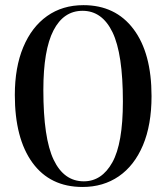

<svg xmlns="http://www.w3.org/2000/svg" viewBox="-20 -732 662 764"><path d="M312 -711.5Q439.5 -711.5 511.2 -616.2Q583 -521 583 -349.5Q583 -235 548.8 -154Q514.5 -73 452.8 -30.5Q391 12 308.5 12Q179.5 12 109.2 -84.5Q39 -181 39 -354Q39 -464 72.5 -544.2Q106 -624.5 167.2 -668Q228.5 -711.5 312 -711.5ZM469 -328Q469 -518 427.8 -603.5Q386.5 -689 308.5 -689Q233 -689 192.8 -611Q152.5 -533 152.5 -374Q152.5 -182 193.5 -96.2Q234.5 -10.5 313.5 -10.5Q385 -10.5 427 -85.8Q469 -161 469 -328Z"/></svg>

Font: Fraunces 72pt S000
Style: Regular
Weight: 400
Version: Version 1.000; ttfautohint (v1.8.3)